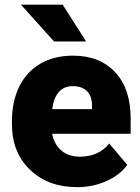

<svg xmlns="http://www.w3.org/2000/svg" viewBox="-20 -770 584 800"><path d="M301.8 9.8Q180.2 9.8 105 -62.7Q29.8 -135.3 29.8 -251.5V-265.1Q29.8 -346.2 59.8 -408.2Q89.8 -470.2 147.5 -504.2Q205.1 -538.1 284.2 -538.1Q395.5 -538.1 460 -469Q524.4 -399.9 524.4 -276.4V-212.4H197.3Q206.1 -168 235.8 -142.6Q265.6 -117.2 313 -117.2Q391.1 -117.2 435.1 -171.9L510.3 -83Q479.5 -40.5 423.1 -15.4Q366.7 9.8 301.8 9.8ZM283.2 -411.1Q210.9 -411.1 197.3 -315.4H363.3V-328.1Q364.3 -367.7 343.3 -389.4Q322.3 -411.1 283.2 -411.1ZM338.9 -597.2H205.1L67.4 -750.5H241.2Z"/></svg>

Font: Roboto Black
Style: Regular
Weight: 900
Designer: Google
Version: Version 2.134; 2016